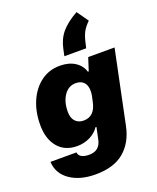

<svg xmlns="http://www.w3.org/2000/svg" viewBox="-180 -944 1003 1225"><g transform="rotate(-20 321.5 -331.5)"><path d="M9 2H185Q191 44 258 44Q329 44 344 -26L361 -107H354Q333 -74 292.5 -54Q252 -34 205 -34Q122 -34 75 -90Q28 -146 28 -241Q28 -330 59 -401Q90 -472 145.5 -513Q201 -554 274 -554Q335 -554 376 -527.5Q417 -501 430 -457H436L464 -544H643L540 -48Q518 58 448 117Q378 176 254 176Q148 176 80.5 129Q13 82 9 2ZM393 -263 402 -304Q405 -322 405 -336Q405 -375 385.5 -395Q366 -415 332 -415Q282 -415 252 -371Q222 -327 222 -260Q222 -218 243 -195.5Q264 -173 299 -173Q374 -173 393 -263ZM492 -839 547 -761Q516 -731 501.5 -702.5Q487 -674 477 -626L471 -601H323L332 -644Q345 -709 382 -753.5Q419 -798 492 -839Z"/></g></svg>

Font: Mona Sans Black
Style: Italic
Weight: 900
Italic angle: -11.7°
Designer: Deni Anggara
Foundry: GitHub
Version: Version 2.000